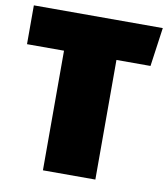

<svg xmlns="http://www.w3.org/2000/svg" viewBox="-79 -765 730 833"><g transform="rotate(10 285.5 -349.0)"><path d="M571 -698H3V-527H166V0H397V-527H547Z"/></g></svg>

Font: Fira Sans Ultra
Style: Regular
Weight: 950
Designer: Carrois Corporate & Edenspiekermann AG
Foundry: Carrois Corporate GbR & Edenspiekermann AG
Version: Version 4.203;PS 004.203;hotconv 1.0.88;makeotf.lib2.5.64775